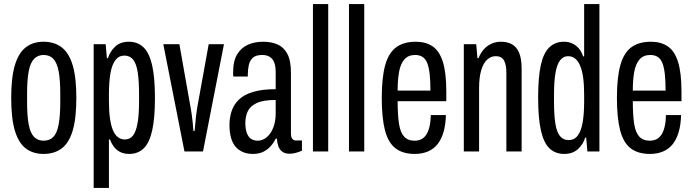

<svg xmlns="http://www.w3.org/2000/svg" viewBox="-20 -744 3402 943"><path d="M194 12Q142 12 106.5 -15Q71 -42 53 -102.5Q35 -163 35 -263Q35 -363 53 -423.5Q71 -484 106.5 -511.5Q142 -539 194 -539Q247 -539 283 -511.5Q319 -484 337 -423.5Q355 -363 355 -263Q355 -163 337 -102.5Q319 -42 283 -15Q247 12 194 12ZM194 -53Q224 -53 242 -71.5Q260 -90 268 -132.5Q276 -175 276 -244V-282Q276 -352 268 -394Q260 -436 242 -455Q224 -474 194 -474Q166 -474 147.5 -455Q129 -436 121 -394Q113 -352 113 -282V-244Q113 -175 121 -132.5Q129 -90 147.5 -71.5Q166 -53 194 -53Z M440 179V-527H499L505 -458H510Q520 -491 545.5 -515Q571 -539 613 -539Q656 -539 684.5 -512Q713 -485 727 -424.5Q741 -364 741 -261Q741 -164 727.5 -103.5Q714 -43 686 -15.5Q658 12 614 12Q592 12 573.5 4Q555 -4 542 -20Q529 -36 520 -59H515V179ZM593 -59Q618 -59 633 -78Q648 -97 655.5 -138.5Q663 -180 663 -248V-281Q663 -346 656.5 -388.5Q650 -431 634 -451Q618 -471 591 -471Q564 -471 547 -449Q530 -427 522.5 -384.5Q515 -342 515 -281V-248Q515 -199 520 -163.5Q525 -128 534.5 -105Q544 -82 559 -70.5Q574 -59 593 -59Z M886 0 782 -527H861L917 -211Q919 -202 921.5 -183Q924 -164 926.5 -142Q929 -120 930 -101H936Q937 -108 938.5 -128Q940 -148 942.5 -171.5Q945 -195 948 -212L1005 -527H1080L977 0Z M1222 12Q1195 12 1173.5 3Q1152 -6 1137 -23.5Q1122 -41 1114.5 -68Q1107 -95 1107 -129Q1107 -166 1117.5 -198Q1128 -230 1153 -254.5Q1178 -279 1222.5 -292.5Q1267 -306 1334 -306V-389Q1334 -417 1327.5 -435.5Q1321 -454 1306 -464Q1291 -474 1268 -474Q1237 -474 1222 -460.5Q1207 -447 1202 -424.5Q1197 -402 1197 -375V-368H1126Q1125 -372 1125 -377Q1125 -382 1125 -388Q1125 -445 1145 -477.5Q1165 -510 1198 -524.5Q1231 -539 1272 -539Q1313 -539 1343.5 -525.5Q1374 -512 1391.5 -479Q1409 -446 1409 -386V-88Q1409 -71 1415.5 -62.5Q1422 -54 1433 -54H1463V-4Q1450 2 1434 6.5Q1418 11 1401 11Q1380 11 1366.5 1Q1353 -9 1347 -26Q1341 -43 1340 -63H1334Q1324 -42 1308.5 -25Q1293 -8 1272 2Q1251 12 1222 12ZM1246 -53Q1261 -53 1276.5 -61Q1292 -69 1305 -86Q1318 -103 1326 -128.5Q1334 -154 1334 -189V-253Q1272 -253 1240 -237.5Q1208 -222 1196.5 -196.5Q1185 -171 1185 -140Q1185 -111 1192 -91.5Q1199 -72 1212.5 -62.5Q1226 -53 1246 -53Z M1517 0V-724H1592V0Z M1694 0V-724H1769V0Z M2017 12Q1958 12 1922 -16Q1886 -44 1870.5 -105Q1855 -166 1855 -263Q1855 -364 1872 -424.5Q1889 -485 1926 -512Q1963 -539 2022 -539Q2071 -539 2104.5 -516.5Q2138 -494 2155 -440.5Q2172 -387 2172 -294V-247H1933Q1933 -180 1939.5 -137Q1946 -94 1964.5 -73.5Q1983 -53 2016 -53Q2034 -53 2048 -59.5Q2062 -66 2072.5 -81Q2083 -96 2089 -120Q2095 -144 2096 -179H2170Q2169 -132 2158.5 -96Q2148 -60 2129 -36Q2110 -12 2081.5 0Q2053 12 2017 12ZM1933 -299H2094Q2094 -346 2090.5 -378.5Q2087 -411 2079 -432.5Q2071 -454 2056 -464Q2041 -474 2019 -474Q1985 -474 1966 -452Q1947 -430 1940 -391Q1933 -352 1933 -299Z M2258 0V-527H2319L2325 -458H2330Q2342 -487 2359 -504.5Q2376 -522 2396.5 -530.5Q2417 -539 2440 -539Q2473 -539 2495.5 -526Q2518 -513 2530 -484Q2542 -455 2542 -406V0H2467V-387Q2467 -405 2464.5 -419.5Q2462 -434 2456.5 -445Q2451 -456 2441 -462Q2431 -468 2414 -468Q2391 -468 2372.5 -451Q2354 -434 2343.5 -399Q2333 -364 2333 -311V0Z M2751 12Q2708 12 2679.5 -14.5Q2651 -41 2637 -102Q2623 -163 2623 -265Q2623 -364 2636 -423.5Q2649 -483 2677.5 -511Q2706 -539 2750 -539Q2773 -539 2791 -530.5Q2809 -522 2822.5 -506.5Q2836 -491 2844 -467H2849V-724H2924V0H2865L2859 -68H2854Q2845 -36 2819 -12Q2793 12 2751 12ZM2773 -56Q2801 -56 2817.5 -78Q2834 -100 2841.5 -142Q2849 -184 2849 -245V-279Q2849 -328 2844 -363.5Q2839 -399 2829 -422Q2819 -445 2804.5 -456.5Q2790 -468 2770 -468Q2747 -468 2731.5 -448.5Q2716 -429 2708.5 -387.5Q2701 -346 2701 -279V-245Q2701 -180 2707.5 -138Q2714 -96 2730 -76Q2746 -56 2773 -56Z M3172 12Q3113 12 3077 -16Q3041 -44 3025.5 -105Q3010 -166 3010 -263Q3010 -364 3027 -424.5Q3044 -485 3081 -512Q3118 -539 3177 -539Q3226 -539 3259.5 -516.5Q3293 -494 3310 -440.5Q3327 -387 3327 -294V-247H3088Q3088 -180 3094.5 -137Q3101 -94 3119.5 -73.5Q3138 -53 3171 -53Q3189 -53 3203 -59.5Q3217 -66 3227.5 -81Q3238 -96 3244 -120Q3250 -144 3251 -179H3325Q3324 -132 3313.5 -96Q3303 -60 3284 -36Q3265 -12 3236.5 0Q3208 12 3172 12ZM3088 -299H3249Q3249 -346 3245.5 -378.5Q3242 -411 3234 -432.5Q3226 -454 3211 -464Q3196 -474 3174 -474Q3140 -474 3121 -452Q3102 -430 3095 -391Q3088 -352 3088 -299Z"/></svg>

Font: Archivo ExtraCondensed
Style: Regular
Weight: 400
Width: 2
Designer: Hector Gatti
Foundry: Omnibus-Type
Version: Version 2.001